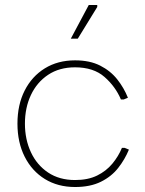

<svg xmlns="http://www.w3.org/2000/svg" viewBox="-20 -742 582 770"><path d="M281 8Q212 8 160 -24Q108 -56 79 -113.5Q50 -171 50 -246Q50 -322 79 -379Q108 -436 160 -468Q212 -500 281 -500Q340 -500 381.5 -479Q423 -458 450 -424Q477 -390 493 -350L476 -343H465Q443 -395 399 -433.5Q355 -472 281 -472Q218 -472 173 -442Q128 -412 104 -361Q80 -310 80 -246Q80 -183 104 -131.5Q128 -80 173 -50Q218 -20 281 -20Q333 -20 369.5 -38Q406 -56 430.5 -85.5Q455 -115 469 -149H480L497 -142Q481 -103 454 -68.5Q427 -34 384.5 -13Q342 8 281 8ZM264 -587 336 -722H370V-714L292 -587Z"/></svg>

Font: Fustat ExtraLight
Style: Regular
Weight: 250
Designer: Mohamed Gaber, Khaled Hosny, Laura Garcia Mut
Foundry: Kief Type Foundry, Alif Type Foundry, Hard Type Foundry
Version: Version 1.007